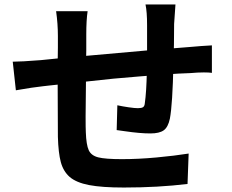

<svg xmlns="http://www.w3.org/2000/svg" viewBox="-20 -805 1040 859"><path d="M761 -727 759 -698Q759 -602 756 -522Q752 -336 740 -274Q732 -236 712.5 -222Q693 -208 653 -208Q606 -208 538 -218Q511 -222 502 -223L505 -334Q528 -329 555.5 -325Q583 -321 597 -321Q613 -321 620 -325.5Q627 -330 628 -344Q635 -392 637 -485L638 -523V-693Q638 -752 631 -785H765ZM366 -651V-579Q365 -549 365 -482L363 -284Q363 -230 364 -213Q366 -157 377 -133Q388 -109 419.5 -101Q451 -93 525 -93Q599 -93 680 -100.5Q761 -108 824 -118L819 18Q688 34 534 34Q436 34 378.5 23Q321 12 291 -14Q263 -39 252 -80Q241 -121 239 -193L238 -428Q238 -559 239 -592V-644Q239 -699 231 -755H372Q366 -715 366 -651ZM163 -536 252 -545Q313 -550 386 -557Q692 -585 832 -595L880 -599L928 -602V-479Q917 -481 892 -481Q865 -481 832 -478Q746 -476 487 -453L197 -422L171 -419Q119 -413 75 -405L51 -401L37 -529Q74 -529 163 -536Z"/></svg>

Font: Merged Yaku Han JP
Style: Bold
Weight: 700
Designer: Ryoko NISHIZUKA 西塚涼子 (kana, bopomofo & ideographs); Paul D. Hunt (Latin, Greek & Cyrillic); Sandoll Communications 산돌커뮤니
Foundry: Adobe
Version: Version 2.004